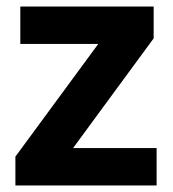

<svg xmlns="http://www.w3.org/2000/svg" viewBox="-20 -566 528 586"><path d="M458 0H27V-88L280 -432H42V-546H449V-449L203 -114H458Z"/></svg>

Font: Noto Naskh Arabic
Style: Regular
Weight: 400
Designer: Monotype Design Team, David Williams, Mohamad Dakak and Nizar Qandah
Foundry: Monotype Imaging Inc.
Version: Version 2.013